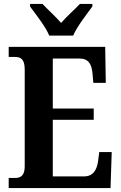

<svg xmlns="http://www.w3.org/2000/svg" viewBox="-20 -951 611 971"><path d="M229 -771H350C369 -816 419 -880 447 -918V-931H384C360 -905 315 -866 289 -835C263 -866 219 -905 195 -931H132V-918C160 -880 211 -816 229 -771ZM24 0H539L545 -182H482L476 -136C470 -92 451 -59 406 -59H247V-345H454V-402H247V-655H382C428 -655 444 -626 448 -578L452 -532H515L512 -714H24V-663H55C82 -663 105 -655 105 -600V-109C105 -66 87 -51 57 -51H24Z"/></svg>

Font: Noto Serif Georgian Condensed Bold
Style: Regular
Weight: 700
Width: 3
Designer: Monotype Design Team, Akaki Razmadze
Foundry: Google LLC
Version: Version 2.003